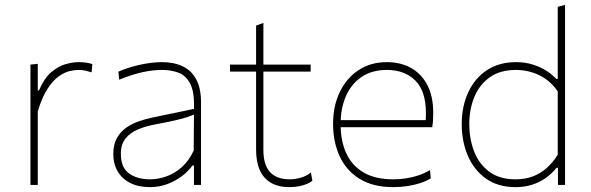

<svg xmlns="http://www.w3.org/2000/svg" viewBox="-20 -759 2425 788"><path d="M105 0Q105 -56.5 105 -108.5Q105 -160.5 105 -221V-271Q105 -324.5 105 -381.5Q105 -438.5 105 -494L135 -497V-388H140Q161 -437.5 190.2 -462.5Q219.5 -487.5 249.5 -495.8Q279.5 -504 303 -504Q319 -504 332.8 -502Q346.5 -500 359 -496L356 -462Q342 -466.5 330.2 -469.2Q318.5 -472 301 -472Q286.5 -472 265.2 -467Q244 -462 220.5 -445.2Q197 -428.5 174.8 -394.2Q152.5 -360 135 -302V-221Q135 -160.5 135 -108.5Q135 -56.5 135 0Z M596 9Q548 9 514.2 -8.2Q480.5 -25.5 462.8 -56Q445 -86.5 445 -127Q445 -166 459.8 -192.2Q474.5 -218.5 498.2 -235Q522 -251.5 549.5 -261Q577 -270.5 603 -276L776 -312Q778.5 -381 760.8 -415.2Q743 -449.5 712.2 -460.8Q681.5 -472 645 -472Q628 -472 608.8 -470Q589.5 -468 568.2 -463.5Q547 -459 522.2 -451.2Q497.5 -443.5 469 -432L466 -465Q484 -473 505.8 -480Q527.5 -487 551.2 -492.5Q575 -498 599 -501Q623 -504 645 -504Q693.5 -504 729.5 -487Q765.5 -470 785.2 -433.5Q805 -397 805 -339Q805 -316.5 805 -281Q805 -245.5 805 -211V-137Q805 -107 805 -73.5Q805 -40 805 0H776V-80H770Q753 -56 726.2 -35.8Q699.5 -15.5 666 -3.2Q632.5 9 596 9ZM596 -23Q628.5 -23 662.2 -34.8Q696 -46.5 725.5 -72.5Q755 -98.5 775 -141L776 -289Q766.5 -284.5 750.5 -279Q734.5 -273.5 703 -266Q671.5 -258.5 615 -248Q577.5 -241 546 -227.8Q514.5 -214.5 495.2 -190.5Q476 -166.5 476 -128Q476 -71 509.8 -47Q543.5 -23 596 -23Z M1168 9Q1123 9 1092.5 -8.5Q1062 -26 1046.5 -60.2Q1031 -94.5 1031 -145Q1031 -197 1031 -246.5Q1031 -296 1031 -340Q1031 -384 1031 -419.8Q1031 -455.5 1031 -480Q1031 -526.5 1031 -567.8Q1031 -609 1031 -654L1061 -665Q1061 -629.5 1061 -600.8Q1061 -572 1061 -543.5Q1061 -515 1061 -480V-143Q1061 -82.5 1088.2 -52.8Q1115.5 -23 1170 -23Q1191 -23 1215 -30Q1239 -37 1256 -51L1262 -17Q1253.5 -10 1239.2 -4Q1225 2 1206.8 5.5Q1188.5 9 1168 9ZM924 -465V-494H1255V-465Q1202.5 -465 1148.8 -465Q1095 -465 1044 -465H1036Z M1594 9Q1511 9 1456.2 -24.8Q1401.5 -58.5 1374.2 -117.2Q1347 -176 1347 -251Q1347 -324.5 1374.8 -381.8Q1402.5 -439 1452 -471.5Q1501.5 -504 1567 -504Q1625.5 -504 1668.5 -479.2Q1711.5 -454.5 1734.8 -408.2Q1758 -362 1758 -297Q1758 -280 1757.2 -265.8Q1756.5 -251.5 1754 -237L1727 -264Q1728 -272.5 1728 -280Q1728 -287.5 1728 -295Q1728 -386 1684 -429Q1640 -472 1568 -472Q1507 -472 1464.5 -443.5Q1422 -415 1400 -365Q1378 -315 1378 -251V-249Q1378 -180 1401.5 -129.2Q1425 -78.5 1472.8 -50.8Q1520.5 -23 1594 -23Q1620.5 -23 1646.5 -27Q1672.5 -31 1697.2 -39.2Q1722 -47.5 1745 -61L1748 -27Q1729 -15.5 1704.5 -7.5Q1680 0.5 1651.8 4.8Q1623.5 9 1594 9ZM1363 -237V-266H1732L1754 -263V-237Z M2096 9Q2023 9 1973.8 -26.5Q1924.5 -62 1899.8 -120.8Q1875 -179.5 1875 -249Q1875 -322.5 1901.8 -380.2Q1928.5 -438 1978.5 -471Q2028.5 -504 2098 -504Q2135.5 -504 2167.5 -493.8Q2199.5 -483.5 2223.8 -467.8Q2248 -452 2263 -435H2269V-494Q2269 -558 2269 -617.5Q2269 -677 2269 -731L2299 -739Q2299 -677.5 2299 -617.8Q2299 -558 2299 -494V-221Q2299 -160.5 2299 -108.5Q2299 -56.5 2299 0H2270V-70H2264Q2243 -44.5 2217.5 -27Q2192 -9.5 2161.8 -0.2Q2131.5 9 2096 9ZM2096 -23Q2135 -23 2166.8 -35Q2198.5 -47 2223.8 -69.5Q2249 -92 2269 -124V-384Q2249 -413.5 2222 -433Q2195 -452.5 2163.2 -462.2Q2131.5 -472 2098 -472Q2032.5 -472 1990 -441.8Q1947.5 -411.5 1926.8 -361Q1906 -310.5 1906 -249Q1906 -190 1925.5 -138.5Q1945 -87 1987 -55Q2029 -23 2096 -23Z"/></svg>

Font: Commissioner Thin Thin
Style: Regular
Weight: 250
Version: Version 1.000